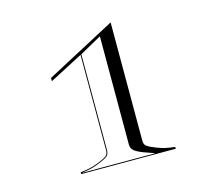

<svg xmlns="http://www.w3.org/2000/svg" viewBox="-73 -988 676 618"><g transform="rotate(-15 264.5 -679.5)"><path d="M112 -780 343.6 -903V-508.5Q343.6 -496.2 351.5 -490.2Q359.5 -484.2 382 -475.5Q396.7 -469.8 409.6 -466.9Q422.5 -464.1 440.8 -462V-456H125.8V-462Q144.1 -464.1 157 -466.9Q169.9 -469.8 184.6 -475.5Q207.1 -484.2 215 -490.2Q223 -496.2 223 -508.5V-827.1L112 -769.2ZM131.8 -459.9V-459H371.8V-459.9Q360.1 -464.1 352 -466.8Q343.9 -469.5 335.2 -472.8Q317.5 -479.7 308 -487.2Q298.6 -494.7 298.6 -508.5V-868.8L226 -828.3V-508.5Q226 -494.7 217.1 -488.2Q208.3 -481.8 186.1 -473.1Q173.2 -468 160.6 -464.8Q148 -461.7 131.8 -459.9Z"/></g></svg>

Font: Engraving Unshaded CC
Style: Bold
Weight: 700
Designer: indestructible type*
Foundry: Cowboy Collective
Version: Version 1.000